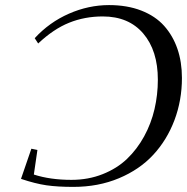

<svg xmlns="http://www.w3.org/2000/svg" viewBox="-20 -731 739 759"><path d="M63 -23.9 104 -143.1 127.9 -138.2 113.8 -41Q178.7 -20 262.2 -20Q329.1 -20 385.7 -42.5Q442.4 -64.9 482.2 -103Q522 -141.1 549.8 -191.9Q577.6 -242.7 590.8 -299.6Q604 -356.4 604 -416Q604 -530.8 546.4 -598.4Q488.8 -666 386.2 -666Q314.9 -666 253.2 -641.1Q191.4 -616.2 130.9 -559.1L117.2 -580.1Q175.3 -643.1 252.7 -677Q330.1 -710.9 411.1 -710.9Q482.9 -710.9 538.6 -689.2Q594.2 -667.5 628.9 -628.7Q663.6 -589.8 681.4 -537.8Q699.2 -485.8 699.2 -422.9Q699.2 -334.5 669.7 -256.1Q640.1 -177.7 585.9 -119.1Q531.7 -60.5 450.2 -26.4Q368.7 7.8 270 7.8Q207.5 7.8 163.6 1.5Q119.6 -4.9 63 -23.9Z"/></svg>

Font: Dehuti
Style: Bold-Italic
Weight: 700
Version: Version 1.2